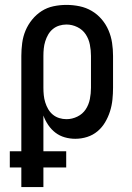

<svg xmlns="http://www.w3.org/2000/svg" viewBox="-20 -558 540 783"><path d="M67 205V125H20V59H67V-330Q67 -356 70.5 -382.5Q74 -409 84 -433Q94 -457 111 -478Q128 -499 150 -513Q172 -527 198 -532.5Q224 -538 251 -538Q278 -538 304.5 -532.5Q331 -527 354 -513.5Q377 -500 394.5 -479.5Q412 -459 422.5 -434.5Q433 -410 437 -383.5Q441 -357 441 -330V-200Q441 -176 438.5 -151.5Q436 -127 428.5 -103.5Q421 -80 408.5 -59Q396 -38 377.5 -22.5Q359 -7 335.5 0.5Q312 8 287 8Q265 8 244 2Q223 -4 206 -17Q189 -30 176.5 -48.5Q164 -67 157 -87V59H250V125H157V205ZM251 -72Q274 -72 295.5 -82.5Q317 -93 329.5 -112Q342 -131 346.5 -154Q351 -177 351 -200V-330Q351 -353 346.5 -376Q342 -399 329.5 -418Q317 -437 295.5 -447.5Q274 -458 251 -458Q236 -458 221.5 -453.5Q207 -449 195.5 -439.5Q184 -430 176.5 -417Q169 -404 164.5 -389.5Q160 -375 158.5 -360Q157 -345 157 -330V-200Q157 -185 158.5 -170Q160 -155 164.5 -140.5Q169 -126 176.5 -113Q184 -100 195.5 -90.5Q207 -81 221.5 -76.5Q236 -72 251 -72Z"/></svg>

Font: Iosevka Slab Medium
Style: Regular
Weight: 500
Monospace: yes
Designer: Belleve Invis
Foundry: Belleve Invis
Version: Version 11.1.1; ttfautohint (v1.8.3)